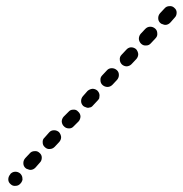

<svg xmlns="http://www.w3.org/2000/svg" viewBox="-20 -583 595 625"><path d="M14 16Q21 23 30 22Q40 22 46 15L47 14Q50 11 52 6Q54 2 53 -2Q53 -7 51 -11Q49 -15 46 -18Q39 -24 30 -24Q21 -24 14 -17L13 -15Q7 -8 7 1Q7 10 14 16ZM63 -36Q66 -33 71 -32Q75 -30 79 -30Q84 -30 88 -32Q92 -34 95 -37L110 -54Q116 -60 116 -70Q116 -79 109 -85Q102 -92 93 -91Q83 -91 77 -84L62 -68Q56 -61 56 -52Q56 -42 63 -36ZM126 -104Q133 -97 142 -98Q151 -98 158 -105L173 -121Q179 -128 179 -137Q178 -146 172 -153Q165 -159 156 -159Q146 -159 140 -152L125 -135Q118 -129 119 -119Q119 -110 126 -104ZM189 -171Q195 -165 205 -165Q214 -165 220 -172L236 -188Q242 -195 242 -205Q241 -214 234 -220Q228 -227 218 -226Q209 -226 203 -219L187 -203Q181 -196 181 -187Q182 -177 189 -171ZM251 -238Q255 -235 259 -234Q263 -232 267 -232Q272 -233 276 -234Q280 -236 283 -240L298 -256Q301 -259 303 -263Q304 -268 304 -272Q304 -277 302 -281Q300 -285 297 -288Q290 -294 281 -294Q272 -293 265 -287L250 -270Q244 -263 244 -254Q244 -245 251 -238ZM314 -306Q321 -300 330 -300Q339 -300 346 -307L361 -323Q367 -330 367 -339Q367 -349 360 -355Q353 -361 344 -361Q334 -361 328 -354L313 -338Q306 -331 307 -322Q307 -312 314 -306ZM377 -373Q384 -367 393 -367Q402 -368 408 -374L424 -391Q430 -398 430 -407Q429 -416 423 -423Q416 -429 406 -429Q397 -428 391 -421L376 -405Q369 -398 370 -389Q370 -380 377 -373ZM439 -441Q446 -434 456 -435Q465 -435 471 -442L486 -458Q493 -465 492 -474Q492 -484 485 -490Q478 -496 469 -496Q460 -496 453 -489L438 -473Q432 -466 432 -456Q433 -447 439 -441ZM502 -508Q505 -505 510 -504Q514 -502 518 -502Q523 -502 527 -504Q531 -506 534 -509L549 -526Q555 -532 555 -542Q555 -551 548 -557Q541 -564 532 -563Q522 -563 516 -556L501 -540Q495 -533 495 -524Q495 -514 502 -508Z"/></svg>

Font: FRB American Cursive Guidelines Arrows Dashed Extrabold
Style: Bold Italic
Weight: 800
Italic angle: -25°
Version: Version 2.0;Modular Font Editor K font №1